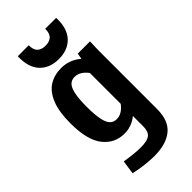

<svg xmlns="http://www.w3.org/2000/svg" viewBox="-258 -701 953 953"><g transform="rotate(-45 219.0 -224.0)"><path d="M76.2 174.8 86.9 102.5Q157.2 113.3 194.3 113.3Q243.2 113.3 260.7 98.1Q278.3 83 278.3 47.9V-347.7H288.1L303.7 -437.5H389.6L387.7 -375V35.2Q387.7 117.2 341.8 154.3Q295.9 191.4 213.9 191.4Q184.6 191.4 147 187Q109.4 182.6 76.2 174.8ZM33.2 -218.8Q33.2 -299.8 53.7 -350.1Q74.2 -400.4 110.4 -422.9Q146.5 -445.3 194.3 -445.3Q245.1 -445.3 286.1 -416Q327.1 -386.7 358.4 -309.6L301.8 -285.2Q285.2 -324.2 261.7 -345.7Q238.3 -367.2 210.9 -367.2Q189.5 -367.2 175.8 -353.5Q162.1 -339.8 155.3 -307.1Q148.4 -274.4 148.4 -218.8Q148.4 -163.1 155.3 -130.4Q162.1 -97.7 175.8 -84Q189.5 -70.3 210.9 -70.3Q238.3 -70.3 261.7 -91.8Q285.2 -113.3 301.8 -152.3L347.7 -133.8Q316.4 -55.7 276.9 -23.9Q237.3 7.8 187.5 7.8Q119.1 7.8 76.2 -46.4Q33.2 -100.6 33.2 -218.8ZM84 -638.7H161.1Q160.2 -608.4 174.8 -593.3Q189.5 -578.1 218.8 -578.1Q248 -578.1 262.7 -593.3Q277.3 -608.4 276.4 -638.7H353.5Q356.4 -563.5 319.8 -523.9Q283.2 -484.4 218.8 -484.4Q154.3 -484.4 117.7 -523.9Q81.1 -563.5 84 -638.7Z"/></g></svg>

Font: Sudo Var
Style: Regular
Weight: 400
Monospace: yes
Designer: Jens Kutilek
Foundry: Jens Kutilek
Version: Version 0.065;FEAKit 1.0